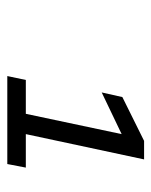

<svg xmlns="http://www.w3.org/2000/svg" viewBox="37 -758 424 539"><g transform="rotate(90 249.5 -489.0)"><path d="M194 -297H441L451 -349H357L428 -681H376L253 -620L240 -562L357 -618L300 -349H205Z"/></g></svg>

Font: LT Wave Text Light Italic
Style: Regular
Weight: 300
Designer: Daniel Lyons
Version: Version 2.5 (Glyphs App)